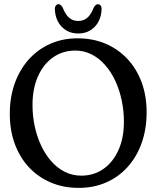

<svg xmlns="http://www.w3.org/2000/svg" viewBox="-20 -894 758 925"><path d="M353.4 -709.4Q427.9 -709.4 488.9 -683.3Q549.9 -657.2 594.3 -609.6Q638.6 -562 662.5 -496.9Q686.4 -431.8 686.4 -353.5Q686.4 -272.6 662.7 -205.7Q638.9 -138.7 595.4 -90.2Q551.8 -41.6 491.9 -15.2Q431.9 11.2 359.4 11.2Q285.8 11.2 224.8 -14.7Q163.8 -40.5 119.5 -88Q75.3 -135.5 51.2 -201Q27.2 -266.4 27.2 -345.6Q27.2 -425.7 51.1 -492.5Q75.1 -559.2 118.7 -607.8Q162.3 -656.3 222.1 -682.9Q281.8 -709.4 353.4 -709.4ZM577 -307.3Q577 -360.3 566.3 -410.5Q555.7 -460.8 535.5 -504.3Q515.3 -547.8 486.5 -580.5Q457.8 -613.3 421.6 -631.8Q385.4 -650.4 342.8 -650.4Q282 -650.4 235.5 -617.6Q188.9 -584.8 162.8 -525.8Q136.6 -466.8 136.6 -388.2Q136.6 -335.5 147.3 -285.7Q157.9 -235.9 178.1 -192.9Q198.3 -149.8 227.1 -117.2Q255.8 -84.6 292.2 -66.2Q328.5 -47.8 371.4 -47.8Q432.2 -47.8 478.4 -80.3Q524.7 -112.8 550.8 -171.1Q577 -229.5 577 -307.3ZM356.8 -793.1Q383.4 -793.1 401.2 -808.9Q418.9 -824.7 431.7 -857.6Q436.4 -865.8 441 -869.8Q445.6 -873.7 451.6 -873.7Q460.1 -873.7 465.2 -866.5Q470.3 -859.3 469.3 -847.2Q466.7 -796.1 435.8 -764.4Q404.8 -732.7 356.8 -732.7Q308.8 -732.7 278 -764.4Q247.2 -796.1 244.4 -847.2Q243.6 -859.3 248.7 -866.5Q253.8 -873.7 261.8 -873.7Q267.7 -873.7 272.3 -869.8Q276.9 -865.8 281.9 -857.6Q294.7 -824.7 312.5 -808.9Q330.2 -793.1 356.8 -793.1Z"/></svg>

Font: Fraunces 144pt S100 Black
Style: Regular
Weight: 900
Version: Version 1.000